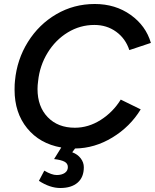

<svg xmlns="http://www.w3.org/2000/svg" viewBox="-20 -732 776 962"><path d="M175 174 202 123Q239 145 264 145Q289 145 304.5 134.5Q320 124 320 105Q320 87 303 78Q286 69 251 65L287 7Q179 -12 116 -89.5Q53 -167 53 -282Q53 -312 55 -327Q65 -434 120 -522Q175 -610 262.5 -661Q350 -712 455 -712Q558 -712 634.5 -657.5Q711 -603 736 -517L628 -481Q609 -539 562 -573Q515 -607 453 -607Q381 -607 319.5 -569.5Q258 -532 218.5 -467.5Q179 -403 171 -326Q168 -305 168 -286Q168 -198 219 -145Q270 -92 355 -92Q423 -92 484.5 -131Q546 -170 585 -233L685 -184Q632 -97 543 -43Q454 11 356 12L342 31Q369 41 384.5 61.5Q400 82 400 106Q400 156 369 183Q338 210 282 210Q230 210 175 174Z"/></svg>

Font: Oak Sans Semibold
Style: Italic
Weight: 600
Italic angle: -9.49998°
Foundry: Erik Kennedy, Walven
Version: Version 1.000